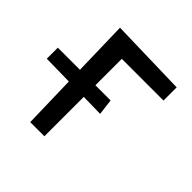

<svg xmlns="http://www.w3.org/2000/svg" viewBox="-198 -674 804 804"><g transform="rotate(45 204.0 -272.5)"><path d="M73.2 -545.5 79.2 -302.2H-51.8V-236.9L81 -234.7L87 0H170.8V-233.3L269.5 -231.5L260.7 -302.2H170.8V-458.5H417.6V-536.6Z"/></g></svg>

Font: Inter 465
Style: Regular
Weight: 400
Designer: Rasmus Andersson
Foundry: rsms
Version: Version 3.019;Glyphs 3.1.2 (3151)